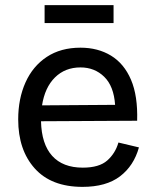

<svg xmlns="http://www.w3.org/2000/svg" viewBox="-20 -716 605 749"><path d="M302 13Q180 13 115.5 -59Q51 -131 51 -250Q51 -331 79.5 -394.5Q108 -458 162.5 -494Q217 -530 294 -530Q362 -530 413 -499Q464 -468 491 -405Q518 -342 515 -245L140 -243Q142 -154 183.5 -108Q225 -62 303 -62Q367 -62 398.5 -90Q430 -118 442 -160L522 -141Q502 -69 448 -28Q394 13 302 13ZM294 -453Q234 -453 194.5 -414Q155 -375 144 -305L429 -307Q424 -380 386.5 -416.5Q349 -453 294 -453ZM154 -626V-696H423V-626Z"/></svg>

Font: Bricolage Grotesque 10pt
Style: Regular
Weight: 400
Designer: Mathieu Triay
Foundry: Atelier Triay
Version: Version 1.000; ttfautohint (v1.8.4.7-5d5b);gftools[0.9.32]